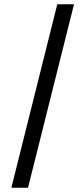

<svg xmlns="http://www.w3.org/2000/svg" viewBox="-20 -887 399 907"><path d="M33.7 0 250.5 -866.7H329.6L112.3 0Z"/></svg>

Font: AntonioLight
Style: Regular
Weight: 300
Designer: Vernon Adams
Foundry: Vernon Adams
Version: Version 1.002